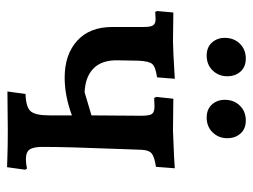

<svg xmlns="http://www.w3.org/2000/svg" viewBox="-104 -592 699 530"><g transform="rotate(90 245.0 -327.5)"><path d="M449 -48 442 2Q436 2 410.5 1Q385 0 338 0L233 1L240 -49Q276 -50 287.5 -63Q299 -76 299 -115V-177Q245 -157 195 -157Q131 -157 93 -191.5Q55 -226 55 -288V-375Q55 -394 50.5 -401Q46 -408 33 -408L13 -407L11 -413L15 -457L94 -456Q116 -456 198 -461L194 -412Q165 -408 157 -398.5Q149 -389 148 -359L147 -304Q146 -260 169 -237Q192 -214 235 -212L299 -231L300 -367Q300 -391 295 -398Q290 -405 274 -405L251 -404L248 -410L253 -457L341 -456Q341 -456 413 -459L445 -461L441 -409Q414 -405 404.5 -397.5Q395 -390 394 -370L392 -315Q386 -165 386 -96Q386 -71 393 -60.5Q400 -50 420 -50Q431 -50 446 -53ZM85 -599Q85 -624 101 -640.5Q117 -657 142 -657Q165 -657 178 -642.5Q191 -628 191 -606Q191 -582 175 -565.5Q159 -549 134 -549Q111 -549 98 -563.5Q85 -578 85 -599ZM256 -599Q256 -624 272 -640.5Q288 -657 313 -657Q336 -657 349 -642.5Q362 -628 362 -606Q362 -582 346 -565.5Q330 -549 305 -549Q282 -549 269 -563.5Q256 -578 256 -599Z"/></g></svg>

Font: Alegreya Medium
Style: Regular
Weight: 500
Designer: Juan Pablo del Peral
Foundry: Huerta Tipografica
Version: Version 2.007; ttfautohint (v1.6)